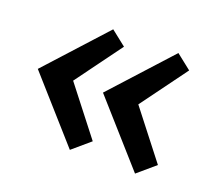

<svg xmlns="http://www.w3.org/2000/svg" viewBox="-91 -653 855 754"><g transform="rotate(20 336.0 -276.5)"><path d="M537.4 -25 310.4 -280.8 535.6 -528.2 598.6 -478.4 456.6 -284.8 610.4 -87.4ZM265 -25 38 -280.8 263.2 -528.2 326.2 -478.4 184.2 -284.8 338 -87.4Z"/></g></svg>

Font: Wittgenstein
Style: Italic
Weight: 400
Italic angle: -11°
Designer: Jörg Drees
Foundry: Jörg Drees
Version: Version 1.500